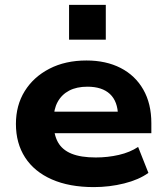

<svg xmlns="http://www.w3.org/2000/svg" viewBox="-20 -753 676 784"><path d="M363 11Q263 11 191.5 -20.5Q120 -52 82.5 -110Q45 -168 45 -247Q45 -323 81 -381Q117 -439 182 -472.5Q247 -506 333 -506Q413 -506 472.5 -475.5Q532 -445 565 -387.5Q598 -330 598 -250V-209H177V-297H479L462 -280Q461 -339 429 -369Q397 -399 337 -399Q293 -399 262.5 -383Q232 -367 215.5 -337Q199 -307 199 -264V-253Q199 -204 216.5 -172.5Q234 -141 272 -125.5Q310 -110 371 -110Q420 -110 465.5 -120.5Q511 -131 544 -153L586 -47Q547 -19 487 -4Q427 11 363 11ZM262 -591V-733H412V-591Z"/></svg>

Font: Nunito Sans 10pt SemiExpanded ExtraBold
Style: Regular
Weight: 800
Width: 6
Designer: Vernon Adams
Foundry: Vernon Adams
Version: Version 3.101;gftools[0.9.27]